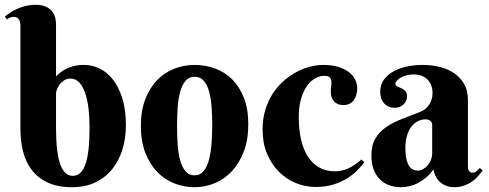

<svg xmlns="http://www.w3.org/2000/svg" viewBox="-41 -780 2056 808"><path d="M335.9 -243.2Q335.9 -285.6 331.5 -323Q327.1 -360.4 317.4 -388.4Q307.6 -416.5 292.5 -432.9Q277.3 -449.2 255.9 -449.2Q239.3 -449.2 227.8 -441.2Q216.3 -433.1 209 -422.9Q201.7 -412.6 198.2 -402.6Q194.8 -392.6 194.8 -389.2V-243.2Q194.8 -136.7 212.6 -88.4Q230.5 -40 265.1 -40Q301.8 -40 318.8 -89.4Q335.9 -138.7 335.9 -243.2ZM44.9 -673.8Q44.9 -688 38.3 -698.5Q31.7 -709 16.1 -709Q7.8 -709 1.7 -706.3Q-4.4 -703.6 -11.2 -698.2L-21 -710Q-9.8 -719.2 4.2 -728.3Q18.1 -737.3 34.2 -744.1Q50.3 -751 68.8 -755.4Q87.4 -759.8 107.9 -759.8Q136.2 -759.8 153.6 -751.2Q170.9 -742.7 179.9 -730.2Q189 -717.8 191.9 -703.4Q194.8 -689 194.8 -676.8V-459Q200.7 -464.4 210 -472.4Q219.2 -480.5 233.4 -488.3Q247.6 -496.1 267.3 -501.5Q287.1 -506.8 314 -506.8Q345.2 -506.8 376.5 -492.4Q407.7 -478 432.6 -447.3Q457.5 -416.5 473.1 -368.2Q488.8 -319.8 488.8 -252Q488.8 -198.7 474.4 -151.4Q460 -104 431.6 -68.6Q403.3 -33.2 360.8 -12.7Q318.4 7.8 262.2 7.8Q201.2 7.8 159.4 -12Q117.7 -31.7 92.3 -65.2Q66.9 -98.6 55.9 -143.1Q44.9 -187.5 44.9 -236.8Z M551.8 -250Q551.8 -314 570.3 -362.1Q588.9 -410.2 619.9 -442.4Q650.9 -474.6 691.9 -490.7Q732.9 -506.8 777.8 -506.8Q822.8 -506.8 863.8 -491.9Q904.8 -477.1 935.8 -446.3Q966.8 -415.5 985.4 -368.4Q1003.9 -321.3 1003.9 -256.8Q1003.9 -192.9 985.4 -143.6Q966.8 -94.2 935.8 -60.5Q904.8 -26.9 863.8 -9.5Q822.8 7.8 777.8 7.8Q732.9 7.8 691.9 -8.5Q650.9 -24.9 619.9 -57.1Q588.9 -89.4 570.3 -137.7Q551.8 -186 551.8 -250ZM852.1 -254.9Q852.1 -293.9 849.4 -330.3Q846.7 -366.7 838.9 -395Q831.1 -423.3 816.4 -440.2Q801.8 -457 777.8 -457Q753.9 -457 739.3 -439.2Q724.6 -421.4 716.8 -392.3Q709 -363.3 706.5 -326.2Q704.1 -289.1 704.1 -250Q704.1 -210.9 706.5 -173.6Q709 -136.2 716.8 -106.9Q724.6 -77.6 739.3 -59.8Q753.9 -42 777.8 -42Q801.8 -42 816.4 -60.5Q831.1 -79.1 838.9 -109.4Q846.7 -139.6 849.4 -177.7Q852.1 -215.8 852.1 -254.9Z M1405.3 -337.9Q1390.1 -337.9 1379.9 -342.5Q1369.6 -347.2 1363.3 -355Q1356.9 -362.8 1354 -372.3Q1351.1 -381.8 1351.1 -392.1Q1351.1 -405.3 1352.8 -417.5Q1354.5 -429.7 1353.3 -439.5Q1352.1 -449.2 1345.7 -455.1Q1339.4 -460.9 1323.2 -460.9Q1306.2 -460.9 1287.1 -451.2Q1268.1 -441.4 1252.4 -420.4Q1236.8 -399.4 1226.6 -366.5Q1216.3 -333.5 1216.3 -287.1Q1216.3 -235.8 1225.8 -193.6Q1235.4 -151.4 1254.4 -121.6Q1273.4 -91.8 1301.8 -75.4Q1330.1 -59.1 1368.2 -59.1Q1385.3 -59.1 1400.6 -63Q1416 -66.9 1429.7 -73.7Q1443.4 -80.6 1455.8 -89.6Q1468.3 -98.6 1480 -108.9L1492.2 -97.2Q1481 -82 1463.4 -64Q1445.8 -45.9 1420.9 -30Q1396 -14.2 1362.8 -3.7Q1329.6 6.8 1287.1 6.8Q1244.6 6.8 1204.3 -9.5Q1164.1 -25.9 1132.8 -57.1Q1101.6 -88.4 1082.8 -133.1Q1064 -177.7 1064 -234.9Q1064 -279.3 1075.2 -316.7Q1086.4 -354 1105.7 -384.3Q1125 -414.6 1150.6 -437.5Q1176.3 -460.4 1204.6 -475.8Q1232.9 -491.2 1262.5 -499Q1292 -506.8 1319.3 -506.8Q1355.5 -506.8 1382.3 -498.5Q1409.2 -490.2 1427 -476.6Q1444.8 -462.9 1453.6 -445.1Q1462.4 -427.2 1462.4 -408.2Q1462.4 -394 1458.7 -381.1Q1455.1 -368.2 1448 -358.6Q1440.9 -349.1 1430.2 -343.5Q1419.4 -337.9 1405.3 -337.9Z M1777.8 -252.9Q1777.8 -265.1 1770 -271.5Q1762.2 -277.8 1750 -277.8Q1732.9 -277.8 1717.5 -270Q1702.1 -262.2 1690.4 -247.1Q1678.7 -231.9 1671.9 -209.7Q1665 -187.5 1665 -158.2Q1665 -129.9 1669.2 -111.3Q1673.3 -92.8 1680.4 -81.8Q1687.5 -70.8 1696.8 -66.4Q1706.1 -62 1716.3 -62Q1729 -62 1740.2 -68.6Q1751.5 -75.2 1759.8 -85.4Q1768.1 -95.7 1772.9 -108.4Q1777.8 -121.1 1777.8 -133.8ZM1700.2 -466.8Q1683.6 -466.8 1669.4 -462.9Q1655.3 -459 1645 -453.1Q1634.8 -447.3 1628.9 -440.2Q1623 -433.1 1623 -426.8Q1623 -419.4 1630.6 -416.3Q1638.2 -413.1 1647.5 -408.9Q1656.7 -404.8 1664.3 -397.2Q1671.9 -389.6 1671.9 -374Q1671.9 -363.8 1667.7 -355.2Q1663.6 -346.7 1656.5 -340.1Q1649.4 -333.5 1639.9 -329.8Q1630.4 -326.2 1620.1 -326.2Q1592.8 -326.2 1575.9 -344.7Q1559.1 -363.3 1559.1 -394Q1559.1 -423.8 1574.7 -445.1Q1590.3 -466.3 1615.5 -480Q1640.6 -493.7 1672.4 -500.2Q1704.1 -506.8 1735.8 -506.8Q1773.9 -506.8 1808.6 -498.5Q1843.3 -490.2 1869.9 -472.2Q1896.5 -454.1 1912.4 -426.3Q1928.2 -398.4 1928.2 -358.9V-83Q1928.2 -78.6 1928.7 -73.2Q1929.2 -67.9 1931.2 -63.5Q1933.1 -59.1 1937 -56.2Q1940.9 -53.2 1948.2 -53.2Q1957 -53.2 1964.6 -59.8Q1972.2 -66.4 1978 -73.2L1990.2 -63Q1982.9 -52.7 1972.7 -40.5Q1962.4 -28.3 1947.8 -17.6Q1933.1 -6.8 1913.6 0.5Q1894 7.8 1869.1 7.8Q1838.4 7.8 1814.5 -10.5Q1790.5 -28.8 1783.2 -66.9Q1767.6 -45.9 1750.7 -31.7Q1733.9 -17.6 1716.3 -8.8Q1698.7 0 1680.9 3.9Q1663.1 7.8 1645 7.8Q1621.6 7.8 1599.6 0.5Q1577.6 -6.8 1560.3 -22.7Q1543 -38.6 1532.5 -64Q1522 -89.4 1522 -126Q1522 -170.4 1539.6 -198.7Q1557.1 -227.1 1585.7 -246.3Q1614.3 -265.6 1650.6 -279.3Q1687 -293 1725.1 -308.1Q1753.4 -319.3 1766.4 -341.6Q1779.3 -363.8 1779.3 -387.2Q1779.3 -423.3 1758.1 -445.1Q1736.8 -466.8 1700.2 -466.8Z"/></svg>

Font: Berkshire Swash
Style: Regular
Weight: 700
Designer: Astigmatic (AOETI)
Foundry: Astigmatic (AOETI)
Version: Version 1.000